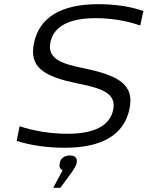

<svg xmlns="http://www.w3.org/2000/svg" viewBox="-20 -699 707 920"><path d="M652 -577 667 -646C607 -668 530 -679 450 -679C278 -679 169 -619 143 -493C118 -377 190 -332 353 -299C479 -274 538 -248 522 -171C506 -97 432 -58 303 -58C225 -58 143 -71 74 -94L60 -24C126 -2 212 9 290 9C470 9 574 -54 600 -175C626 -293 550 -337 381 -372C264 -395 206 -422 222 -498C238 -573 312 -612 438 -612C509 -612 582 -601 652 -577ZM235 201H269L325 125C337 106 344 96 347 84V83C352 59 341 46 315 46C289 46 271 59 266 82V84C263 99 267 111 280 117Z"/></svg>

Font: LT Wave Text Light Italic
Style: Regular
Weight: 300
Designer: Daniel Lyons
Version: Version 2.5 (Glyphs App)